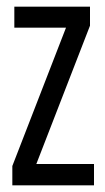

<svg xmlns="http://www.w3.org/2000/svg" viewBox="-20 -556 314 576"><path d="M17 0V-58L178 -473H23V-536H250V-479L89 -64H262V0Z"/></svg>

Font: Georama ExtraCondensed
Style: Regular
Weight: 400
Width: 2
Designer: Jean-Baptiste Levee
Foundry: Production Type
Version: Version 1.000